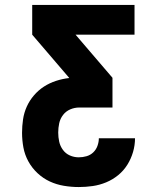

<svg xmlns="http://www.w3.org/2000/svg" viewBox="-20 -540 640 775"><path d="M298 215Q268 215 238 210Q208 205 181 192.5Q154 180 131.5 159Q109 138 94.5 111.5Q80 85 74.5 55.5Q69 26 69 -4Q69 -31 73 -58Q77 -85 88 -109.5Q99 -134 117 -155Q135 -176 157.5 -190.5Q180 -205 206 -213.5Q232 -222 259 -225V-226L110 -400V-520H523V-400H285L434 -226V-106H300Q281 -106 263.5 -98.5Q246 -91 234.5 -76Q223 -61 219 -42.5Q215 -24 215 -5Q215 14 219 32Q223 50 234 65Q245 80 262 87.5Q279 95 298 95Q314 95 329.5 90.5Q345 86 356.5 75Q368 64 373.5 48.5Q379 33 379 18H525Q525 46 517 73.5Q509 101 494 125Q479 149 457 167Q435 185 408.5 196Q382 207 354 211Q326 215 298 215Z"/></svg>

Font: Iosevka Custom Heavy Extended
Style: Regular
Weight: 900
Width: 7
Monospace: yes
Designer: Belleve Invis
Foundry: Belleve Invis
Version: Version 11.2.4; ttfautohint (v1.8.4)